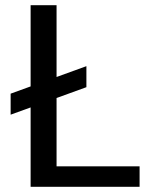

<svg xmlns="http://www.w3.org/2000/svg" viewBox="-20 -720 601 740"><path d="M21 -278V-359L313 -465V-384ZM98 0V-700H198V-79H518V0Z"/></svg>

Font: DM Sans 17pt Medium
Style: Regular
Weight: 500
Version: Version 4.004;gftools[0.9.30]